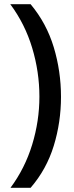

<svg xmlns="http://www.w3.org/2000/svg" viewBox="-20 -738 351 916"><path d="M271 -276Q271 -155 236.5 -42.5Q202 70 126 158H30Q99 65 133.5 -48Q168 -161 168 -277Q168 -395 133.5 -509.5Q99 -624 29 -718H126Q202 -627 236.5 -512.5Q271 -398 271 -276Z"/></svg>

Font: Noto Sans Myanmar UI Medium
Style: Regular
Weight: 500
Designer: Monotype Design Team
Foundry: Monotype Imaging Inc.
Version: Version 2.103; ttfautohint (v1.8.4.7-5d5b)